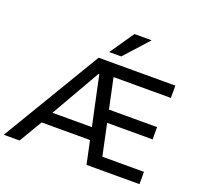

<svg xmlns="http://www.w3.org/2000/svg" viewBox="-164 -1114 1358 1291"><g transform="rotate(20 515.0 -468.5)"><path d="M-10 0 412 -705H961V-617H506L542 -659L603 -371L548 -401H941V-313H565L609 -344L672 -47L620 -88H961V0H582L539 -203L574 -165H178L222 -201L103 0ZM449 -603 235 -230 216 -251H552L534 -228L454 -603ZM466 -765 584 -937H707L552 -765Z"/></g></svg>

Font: Nunito Sans 7pt Medium
Style: Regular
Weight: 500
Designer: Vernon Adams
Foundry: Vernon Adams
Version: Version 3.101;gftools[0.9.27]